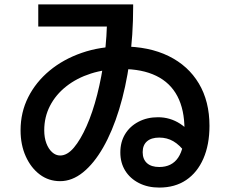

<svg xmlns="http://www.w3.org/2000/svg" viewBox="-20 -791 1040 868"><path d="M700 57Q648 57 608 36.5Q568 16 546 -19.5Q524 -55 524 -102Q524 -149 545.5 -184.5Q567 -220 606 -240.5Q645 -261 694 -261Q749 -261 794.5 -231.5Q840 -202 883 -137L819 -100Q792 -136 763.5 -152.5Q735 -169 700 -169Q664 -169 644.5 -152Q625 -135 625 -103Q625 -71 644.5 -53.5Q664 -36 700 -36Q757 -36 785.5 -78.5Q814 -121 814 -205Q814 -295 782 -356Q750 -417 686.5 -448Q623 -479 531 -479Q455 -479 391 -458.5Q327 -438 279.5 -400.5Q232 -363 206 -312.5Q180 -262 180 -202Q180 -169 189.5 -143.5Q199 -118 215.5 -103Q232 -88 252 -88Q284 -88 314 -123.5Q344 -159 371.5 -221Q399 -283 419.5 -363.5Q440 -444 452 -535.5Q464 -627 464 -720L513 -671H153V-771H582V-761Q582 -631 565.5 -513Q549 -395 518.5 -296Q488 -197 446.5 -124.5Q405 -52 355.5 -12Q306 28 252 28Q200 28 160 -2Q120 -32 96.5 -84Q73 -136 73 -202Q73 -283 107.5 -351.5Q142 -420 204 -471.5Q266 -523 349.5 -552Q433 -581 531 -581Q654 -581 742.5 -537.5Q831 -494 879 -413.5Q927 -333 927 -222Q927 -137 899.5 -74Q872 -11 821.5 23Q771 57 700 57Z"/></svg>

Font: M PLUS 1 SemiBold
Style: Regular
Weight: 600
Designer: Coji Morishita
Foundry: UNDERFOREST DESIGN
Version: Version 1.001